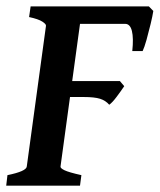

<svg xmlns="http://www.w3.org/2000/svg" viewBox="-23 -586 504 606"><path d="M460.9 -551.3Q458.5 -535.6 452.4 -510.3Q446.3 -484.9 439.5 -460.4Q432.6 -436 427.2 -424.8H394.5Q398.9 -465.8 393.3 -488.3Q387.7 -510.7 372.1 -510.7H208L227.5 -565.9H446.8ZM369.1 -314Q358.9 -298.8 345.2 -280.5Q331.5 -262.2 321.8 -255.4Q310.5 -268.6 293 -274.2Q275.4 -279.8 241.2 -279.8H120.6L177.2 -330.1H355.5ZM297.9 -565.9 293 -532.2Q264.2 -529.3 247.3 -524.7Q230.5 -520 230 -514.2L168 -60.5Q167 -55.2 180.7 -48.6Q194.3 -42 233.9 -33.2L229.5 0H-3.4L0.5 -33.2Q60.1 -45.4 61.5 -60.5L122.1 -504.4Q123 -509.8 110.6 -517.8Q98.1 -525.9 68.8 -532.2L73.7 -565.9Z"/></svg>

Font: Dai Banna SIL SemiBold
Style: Italic
Weight: 600
Italic angle: -11°
Designer: Victor Gaultney
Foundry: SIL International
Version: Version 4.000